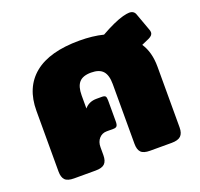

<svg xmlns="http://www.w3.org/2000/svg" viewBox="-106 -696 845 812"><g transform="rotate(-20 317.0 -289.5)"><path d="M43 -50V-323Q43 -428 111.5 -484Q180 -540 315 -540Q374 -540 422 -528Q484 -563 524 -574Q544 -579 553 -579Q575 -579 581 -560L609 -483Q612 -476 612 -469Q612 -456 593 -447L559 -432Q588 -389 588 -323V-50Q588 -24 575.5 -12Q563 0 534 0H437Q408 0 396.5 -12Q385 -24 385 -50V-319Q385 -359 368.5 -377.5Q352 -396 315 -396Q278 -396 261.5 -377.5Q245 -359 245 -319V-260Q265 -284 299 -284H323Q335 -284 339 -279.5Q343 -275 343 -261V-166Q343 -151 338.5 -145.5Q334 -140 323 -140H293Q272 -140 258.5 -125Q245 -110 245 -86V-50Q245 -24 233 -12Q221 0 192 0H95Q66 0 54.5 -12Q43 -24 43 -50Z"/></g></svg>

Font: Mitr SemiBold
Style: Regular
Weight: 600
Designer: Thanarat Vachiruckul
Foundry: Cadson Demak
Version: Version 1.003